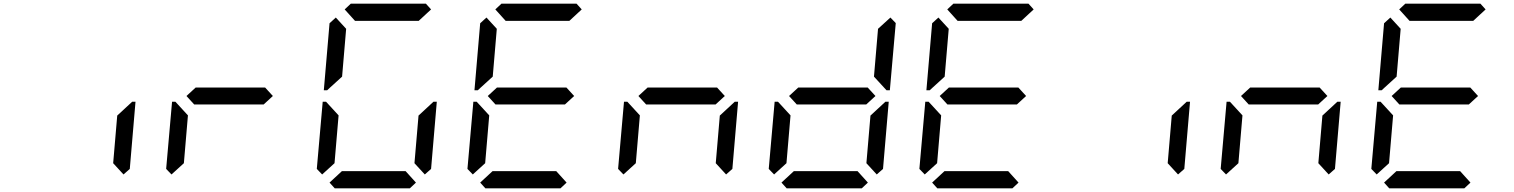

<svg xmlns="http://www.w3.org/2000/svg" viewBox="-20 -1020 8200 1040"><path d="M682 -456 696 -469H714L683 -105L649 -75L593 -136L615 -394Z M909 -75 880 -105 912 -469H930L942 -456L998 -395L976 -136ZM1416 -546 1458 -500 1408 -454H1032L990 -500L1040 -546Z M1725 -75 1696 -105 1728 -469H1746L1758 -456L1814 -395L1792 -136ZM1766 -544 1752 -531H1734L1765 -894L1799 -925L1855 -864L1833 -605ZM1847 -969 1880 -1000H2287L2315 -969L2248 -907H1903ZM2233 -31 2200 0H1793L1765 -31L1832 -93H2177ZM2314 -456 2328 -469H2346L2315 -105L2281 -75L2225 -136L2247 -394Z M2541 -75 2512 -105 2544 -469H2562L2574 -456L2630 -395L2608 -136ZM2582 -544 2568 -531H2550L2581 -894L2615 -925L2671 -864L2649 -605ZM2663 -969 2696 -1000H3103L3131 -969L3064 -907H2719ZM3048 -546 3090 -500 3040 -454H2664L2622 -500L2672 -546ZM3049 -31 3016 0H2609L2581 -31L2648 -93H2993Z M3357 -75 3328 -105 3360 -469H3378L3390 -456L3446 -395L3424 -136ZM3864 -546 3906 -500 3856 -454H3480L3438 -500L3488 -546ZM3946 -456 3960 -469H3978L3947 -105L3913 -75L3857 -136L3879 -394Z M4173 -75 4144 -105 4176 -469H4194L4206 -456L4262 -395L4240 -136ZM4680 -546 4722 -500 4672 -454H4296L4254 -500L4304 -546ZM4803 -925 4832 -895 4800 -531H4782L4770 -544L4714 -605L4736 -864ZM4681 -31 4648 0H4241L4213 -31L4280 -93H4625ZM4762 -456 4776 -469H4794L4763 -105L4729 -75L4673 -136L4695 -394Z M4989 -75 4960 -105 4992 -469H5010L5022 -456L5078 -395L5056 -136ZM5030 -544 5016 -531H4998L5029 -894L5063 -925L5119 -864L5097 -605ZM5111 -969 5144 -1000H5551L5579 -969L5512 -907H5167ZM5496 -546 5538 -500 5488 -454H5112L5070 -500L5120 -546ZM5497 -31 5464 0H5057L5029 -31L5096 -93H5441Z M6394 -456 6408 -469H6426L6395 -105L6361 -75L6305 -136L6327 -394Z M6621 -75 6592 -105 6624 -469H6642L6654 -456L6710 -395L6688 -136ZM7128 -546 7170 -500 7120 -454H6744L6702 -500L6752 -546ZM7210 -456 7224 -469H7242L7211 -105L7177 -75L7121 -136L7143 -394Z M7437 -75 7408 -105 7440 -469H7458L7470 -456L7526 -395L7504 -136ZM7478 -544 7464 -531H7446L7477 -894L7511 -925L7567 -864L7545 -605ZM7559 -969 7592 -1000H7999L8027 -969L7960 -907H7615ZM7944 -546 7986 -500 7936 -454H7560L7518 -500L7568 -546ZM7945 -31 7912 0H7505L7477 -31L7544 -93H7889Z"/></svg>

Font: DSEG7 Classic Mini
Style: Italic
Weight: 400
Italic angle: -5°
Designer: Keshikan(Twitter:@keshinomi_88pro)
Version: Version 0.46